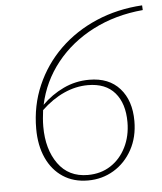

<svg xmlns="http://www.w3.org/2000/svg" viewBox="-50 -710 650 768"><g transform="rotate(-5 275.0 -326.5)"><path d="M113 -217Q113 -126 155 -67.5Q197 -9 274 -9Q326 -9 365.5 -34.5Q405 -60 427.5 -105Q450 -150 450 -206Q450 -281 413 -324Q376 -367 305 -367Q256 -367 208.5 -345.5Q161 -324 118 -283Q116 -267 114.5 -250.5Q113 -234 113 -217ZM273 13Q215 13 172.5 -15Q130 -43 107 -93.5Q84 -144 84 -211Q84 -304 119 -384.5Q154 -465 216.5 -526Q279 -587 364 -623.5Q449 -660 549 -666L550 -647Q439 -637 349.5 -591Q260 -545 201 -471Q142 -397 122 -304Q160 -342 208.5 -365Q257 -388 312 -388Q391 -388 434.5 -339Q478 -290 478 -208Q478 -143 450.5 -93Q423 -43 376.5 -15Q330 13 273 13Z"/></g></svg>

Font: Source Serif 4 SmText ExtraLight
Style: Italic
Weight: 200
Italic angle: -12°
Designer: Frank Grießhammer
Foundry: Adobe
Version: Version 4.005;hotconv 1.1.0;makeotfexe 2.6.0